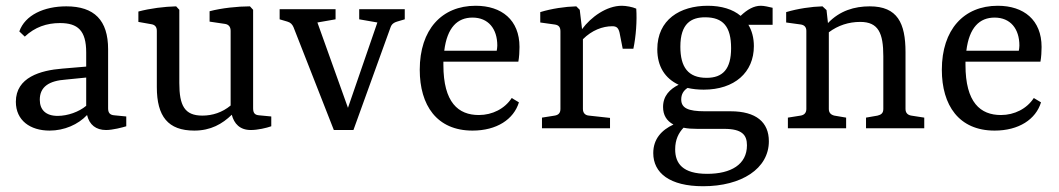

<svg xmlns="http://www.w3.org/2000/svg" viewBox="-20 -445 3675 666"><path d="M180 -43C139 -43 118 -64 118 -99C118 -144 150 -165 209 -169L279 -176V-78C254 -57 215 -43 180 -43ZM152 8C203 8 251 -13 282 -46C290 -12 313 6 348 6C371 6 405 -3 418 -7V-41L377 -45C362 -46 355 -53 355 -69V-274C355 -375 307 -423 210 -423C133 -423 67 -393 47 -336L66 -318C101 -351 142 -365 188 -365C250 -365 279 -339 279 -263V-214L196 -207C121 -201 35 -177 35 -92C35 -27 85 8 152 8Z M921 -7V-41L879 -45C866 -46 858 -51 858 -69V-411L847 -423C805 -423 748 -417 707 -406V-370L761 -362C773 -360 780 -352 780 -338V-79C751 -55 717 -44 682 -44C620 -44 602 -79 602 -157V-411L591 -423C550 -422 501 -416 460 -405V-369L505 -361C518 -359 524 -351 524 -338V-143C524 -41 563 8 654 8C711 8 751 -15 784 -47C792 -16 812 6 850 6C874 6 904 -1 921 -7Z M1138 6H1206L1335 -351C1339 -362 1347 -367 1357 -370L1384 -378V-413H1226V-378L1289 -367L1187 -71L1081 -367L1144 -378V-413H950V-378L977 -370C988 -367 994 -360 998 -351Z M1436 -203C1436 -80 1495 8 1619 8C1703 8 1762 -31 1780 -90L1755 -105C1731 -68 1688 -46 1641 -46C1570 -46 1518 -89 1518 -220C1518 -224 1518 -228 1518 -231H1778C1781 -247 1782 -268 1782 -282C1782 -376 1720 -425 1630 -425C1512 -425 1436 -342 1436 -203ZM1619 -384C1674 -384 1705 -345 1705 -287C1705 -280 1704 -276 1703 -269H1521C1531 -350 1567 -384 1619 -384Z M1991 -411 1979 -423C1940 -422 1893 -415 1854 -403V-367L1904 -360C1919 -358 1924 -350 1924 -336V-67C1924 -53 1917 -46 1904 -44L1860 -37V0H2096V-36L2023 -44C2010 -45 2002 -53 2002 -67V-309C2033 -340 2070 -354 2104 -354C2119 -354 2125 -348 2129 -332L2140 -276H2177C2186 -318 2190 -374 2187 -415C2174 -421 2151 -425 2137 -425C2084 -425 2030 -386 1999 -344Z M2647 45C2647 -21 2603 -59 2514 -59H2425C2367 -59 2343 -70 2343 -100C2343 -118 2351 -131 2365 -140C2382 -136 2401 -134 2421 -134C2528 -134 2595 -194 2595 -285C2595 -314 2588 -339 2576 -359H2660V-418C2647 -421 2631 -425 2619 -425C2595 -425 2572 -412 2549 -390C2522 -413 2482 -425 2435 -425C2339 -425 2260 -377 2260 -274C2260 -214 2287 -173 2334 -151C2304 -136 2280 -113 2280 -74C2280 -46 2292 -26 2316 -13C2275 6 2246 37 2246 86C2246 155 2303 201 2419 201C2552 201 2647 140 2647 45ZM2433 158C2348 158 2322 122 2322 73C2322 39 2334 16 2351 -2C2365 1 2381 2 2399 2H2492C2554 2 2571 23 2571 59C2571 126 2515 158 2433 158ZM2340 -283C2340 -364 2378 -385 2426 -385C2488 -385 2516 -353 2516 -278C2516 -205 2487 -175 2431 -175C2367 -175 2340 -212 2340 -283Z M3186 0V-37L3141 -44C3129 -46 3121 -53 3121 -67V-264C3121 -365 3093 -423 2997 -423C2944 -423 2893 -408 2852 -365L2847 -410L2833 -423C2795 -422 2747 -415 2707 -403V-367L2758 -360C2771 -358 2777 -350 2777 -338V-67C2777 -54 2770 -46 2757 -44L2713 -37V0H2915V-37L2874 -44C2862 -47 2855 -54 2855 -67V-333C2887 -357 2924 -369 2964 -369C3027 -369 3044 -330 3044 -250V-67C3044 -52 3036 -47 3024 -44L2984 -37V0Z M3247 -203C3247 -80 3306 8 3430 8C3514 8 3573 -31 3591 -90L3566 -105C3542 -68 3499 -46 3452 -46C3381 -46 3329 -89 3329 -220C3329 -224 3329 -228 3329 -231H3589C3592 -247 3593 -268 3593 -282C3593 -376 3531 -425 3441 -425C3323 -425 3247 -342 3247 -203ZM3430 -384C3485 -384 3516 -345 3516 -287C3516 -280 3515 -276 3514 -269H3332C3342 -350 3378 -384 3430 -384Z"/></svg>

Font: Yrsa
Style: Regular
Weight: 400
Designer: Anna Giedrys (Yrsa+Rasa design), David Brezina (Yrsa art-direction, Rasa art-direction, design)
Foundry: Rosetta Type Foundry
Version: Version 1.001;PS 1.1;hotconv 1.0.88;makeotf.lib2.5.647800